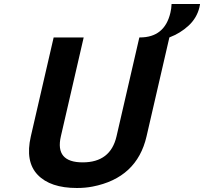

<svg xmlns="http://www.w3.org/2000/svg" viewBox="-20 -916 1019 959"><path d="M976 -879Q963 -826 922 -788Q881 -750 826 -729L712 -235Q664 -27 442 16Q406 23 364 23Q231 23 168 -43Q105 -109 134 -235L248 -729H398L284 -235Q254 -105 393 -105Q532 -105 562 -235L676 -729H679Q802 -729 831 -852Q836 -872 837 -896H979Q979 -894 978.5 -891Q978 -888 977 -884.5Q976 -881 976 -879Z"/></svg>

Font: Miedinger
Style: Bold-Italic
Weight: 700
Italic angle: -13°
Version: Version 001.000